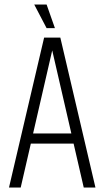

<svg xmlns="http://www.w3.org/2000/svg" viewBox="-20 -833 464 853"><path d="M352 0 307 -195H117L72 0H20L176 -666H248L404 0ZM127 -240H297L212 -609ZM224 -708H187L132 -813H187Z"/></svg>

Font: Khand Light
Style: Regular
Weight: 300
Designer: Devanagari: Sanchit Sawaria, Jyotish Sonowal; Latin: Satya Rajpurohit
Foundry: Indian Type Foundry
Version: Version 1.101;PS 1.0;hotconv 1.0.78;makeotf.lib2.5.61930; tt